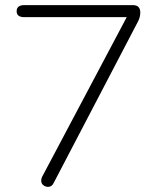

<svg xmlns="http://www.w3.org/2000/svg" viewBox="-20 -720 613 750"><path d="M141 -14Q141 -24 147 -34L475 -653H75Q45 -653 45 -676Q45 -700 75 -700H499Q528 -700 528 -671Q528 -652 518 -634L190 -6Q183 10 167 10Q160 10 153 6Q141 -1 141 -14Z"/></svg>

Font: Kodchasan ExtraLight
Style: Regular
Weight: 275
Version: Version 1.000; ttfautohint (v1.6)